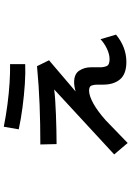

<svg xmlns="http://www.w3.org/2000/svg" viewBox="144 -806 711 1040"><g transform="rotate(-90 500.0 -285.5)"><path d="M673 -505Q626 -503 565 -507Q504 -511 439.5 -519.5Q375 -528 320 -540L334 -621Q394 -609 455.5 -601Q517 -593 573.5 -589.5Q630 -586 673 -587ZM246 50 184 -23 536 -348Q514 -345 478 -342.5Q442 -340 400 -338.5Q358 -337 316.5 -336Q275 -335 240 -335L238 -423Q350 -423 453 -427Q556 -431 662 -441L694 -376L525 -232Q553 -240 575 -240Q620 -240 638 -212Q656 -184 656 -150V-98Q656 -80 662.5 -64Q669 -48 700 -48Q727 -48 757 -62.5Q787 -77 808 -97L833 -13Q765 43 685 43Q620 43 591 9Q562 -25 562 -83V-115Q562 -133 557 -146Q552 -159 529 -159Q503 -159 462 -137Q421 -115 369 -69Z"/></g></svg>

Font: Murecho Medium
Style: Regular
Weight: 500
Designer: Neil Summerour
Foundry: Positype
Version: Version 1.010; ttfautohint (v1.8.3)